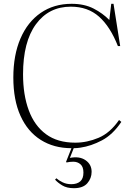

<svg xmlns="http://www.w3.org/2000/svg" viewBox="-20 -764 697 1008"><path d="M368 224Q331 224 307 209.5Q283 195 269 179L276 172Q288 183 308.5 193Q329 203 354 203Q384 203 401 188.5Q418 174 418 142Q418 112 402.5 98.5Q387 85 365 85Q356 85 346.5 86Q337 87 329 89L327 85L355 14Q263 14 194 -29.5Q125 -73 87.5 -156Q50 -239 50 -357Q50 -475 87.5 -562Q125 -649 194 -696.5Q263 -744 356 -744Q423 -744 471.5 -719Q520 -694 554 -659L564 -744H576L611 -522H599Q559 -624 500 -676.5Q441 -729 352 -729Q236 -729 168.5 -636.5Q101 -544 101 -374Q101 -266 131 -185Q161 -104 221.5 -59.5Q282 -15 375 -15Q437 -15 497.5 -40.5Q558 -66 605 -134L617 -124Q572 -57 515 -27Q458 3 403 11Q385 14 367 14L347 65Q397 55 429 77Q461 99 461 138Q461 172 438.5 198Q416 224 368 224Z"/></svg>

Font: Literata 72pt ExtraLight
Style: Regular
Weight: 200
Designer: Latin by Veronika Burian and Jose Scaglione. Greek by Irene Vlachou. Cyrillic by Vera Evstafieva.
Foundry: TypeTogether
Version: Version 3.002